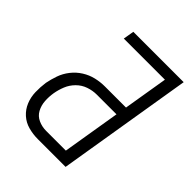

<svg xmlns="http://www.w3.org/2000/svg" viewBox="-204 -859 984 984"><g transform="rotate(45 288.0 -367.5)"><path d="M234 0H435L556 -735H191L181 -676H479L439 -434H286Q254 -434 221.5 -426.5Q189 -419 159.5 -400.5Q130 -382 108.5 -354.5Q87 -327 76 -295.5Q65 -264 59 -233Q54 -197 55 -161.5Q56 -126 69 -94.5Q82 -63 107 -40.5Q132 -18 165.5 -9Q199 0 234 0ZM234 -60Q204 -60 177.5 -72Q151 -84 137.5 -109Q124 -134 122 -164Q120 -194 125 -224Q130 -253 141.5 -281.5Q153 -310 175.5 -332.5Q198 -355 227.5 -365Q257 -375 286 -375H429L377 -60Z"/></g></svg>

Font: Iosevka Sparkle Light
Style: Italic
Weight: 300
Italic angle: -9°
Designer: Belleve Invis
Foundry: Belleve Invis
Version: Version 4.5.0; ttfautohint (v1.8.3)